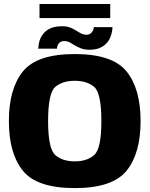

<svg xmlns="http://www.w3.org/2000/svg" viewBox="-20 -958 769 984"><path d="M363 6Q556.5 6 628.5 -82.8Q700.5 -171.5 700.5 -337.5Q700.5 -503 628.5 -592Q556.5 -681 363 -681Q169.5 -681 97.5 -592Q25.5 -503 25.5 -337.5Q25.5 -171.5 97.5 -82.8Q169.5 6 363 6ZM363 -131Q300.5 -131 263.5 -163.2Q226.5 -195.5 226.5 -337.5Q226.5 -481.5 263.5 -512.8Q300.5 -544 363 -544Q425.5 -544 462.5 -512.8Q499.5 -481.5 499.5 -337.5Q499.5 -195.5 462.5 -163.2Q425.5 -131 363 -131ZM438 -703Q469 -703 490 -711.8Q511 -720.5 524.2 -734.5Q537.5 -748.5 544.2 -764.2Q551 -780 553.8 -794.8Q556.5 -809.5 556.5 -819H461Q461 -812 457 -802.8Q453 -793.5 444.8 -786.8Q436.5 -780 423 -780Q408.5 -780 395.8 -786.5Q383 -793 369.5 -801.8Q356 -810.5 339 -817Q322 -823.5 298 -823.5Q265.5 -823.5 243.5 -814.8Q221.5 -806 208.2 -792.2Q195 -778.5 188 -763Q181 -747.5 178.8 -733Q176.5 -718.5 176 -708.5H272Q272 -716 275.2 -725.2Q278.5 -734.5 286.8 -741Q295 -747.5 310.5 -747.5Q324.5 -747.5 337.2 -740.8Q350 -734 364 -725.2Q378 -716.5 395.8 -709.8Q413.5 -703 438 -703ZM182.5 -865.5H545V-937.5H182.5Z"/></svg>

Font: Anybody UltraCondensed Thin ExtraBold
Style: Regular
Weight: 800
Version: Version 1.111